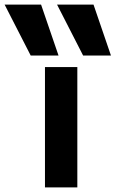

<svg xmlns="http://www.w3.org/2000/svg" viewBox="-118 -810 500 830"><path d="M14.7 -570 -98 -790H59.6L135 -570ZM241.3 -570 128.7 -790H286.3L361.6 -570ZM76.4 0V-520H216.3V0Z"/></svg>

Font: M PLUS 1 Thin
Style: Regular
Weight: 100
Designer: Coji Morishita
Foundry: UNDERFOREST DESIGN
Version: Version 1.001